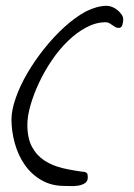

<svg xmlns="http://www.w3.org/2000/svg" viewBox="-20 -602 462 661"><path d="M19.5 -191.4Q19.5 -222.7 34.2 -264.6Q48.8 -306.6 74.2 -350.1Q99.6 -393.6 132.8 -435.1Q166 -476.6 202.1 -509.3Q238.3 -542 275.4 -562.5Q314.5 -582 347.7 -582Q356.4 -582 366.2 -578.1Q376 -574.2 384.3 -567.4Q392.6 -560.5 398.4 -552.2Q404.3 -543.9 404.3 -535.2Q404.3 -527.3 401.4 -516.6Q398.4 -505.9 388.7 -505.9Q381.8 -505.9 377 -508.8Q372.1 -511.7 366.7 -515.6Q361.3 -519.5 356 -522.5Q350.6 -525.4 343.8 -525.4Q310.5 -525.4 277.3 -507.8Q244.1 -490.2 213.9 -460.9Q183.6 -431.6 158.2 -394Q132.8 -356.4 114.3 -316.9Q95.7 -277.3 85 -239.7Q74.2 -202.1 74.2 -172.9Q74.2 -126 90.3 -96.2Q106.4 -66.4 133.8 -48.8Q161.1 -31.2 196.8 -22.9Q232.4 -14.6 272.5 -9.8Q280.3 -6.8 281.2 -2Q282.2 2.9 282.2 8.8Q282.2 22.5 272 28.8Q261.7 35.2 249 37.1Q236.3 39.1 222.7 38.6Q209 38.1 202.1 38.1Q156.2 38.1 121.6 17.6Q86.9 -2.9 64.5 -35.6Q42 -68.4 30.8 -109.4Q19.5 -150.4 19.5 -191.4Z"/></svg>

Font: Indie Flower
Style: Regular
Weight: 400
Designer: Kimberly Geswein
Foundry: Kimberly Geswein
Version: Version 1.001 2010